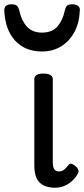

<svg xmlns="http://www.w3.org/2000/svg" viewBox="-66 -858 392 895"><path d="M191 17Q166 17 147.5 10.5Q129 4 117 -9Q105 -22 99.5 -42Q94 -62 94 -88V-489Q94 -502 104.5 -508.5Q115 -515 136 -515Q158 -515 169 -508.5Q180 -502 180 -489V-99Q180 -85 183.5 -76Q187 -67 193.5 -63Q200 -59 209 -59Q219 -59 226.5 -63Q234 -67 241 -74.5Q248 -82 256 -92Q262 -97 270.5 -93.5Q279 -90 289 -81Q296 -75 299 -66Q302 -57 297 -49Q286 -29 269.5 -14Q253 1 233 9Q213 17 191 17ZM130 -618Q51 -618 4.5 -668.5Q-42 -719 -46 -809Q-47 -821 -39 -829.5Q-31 -838 -12 -838Q7 -838 14 -830Q21 -822 24 -809Q33 -764 58.5 -735Q84 -706 130 -706Q177 -706 202 -735Q227 -764 236 -809Q239 -823 245.5 -830.5Q252 -838 271 -838Q290 -838 299 -829.5Q308 -821 306 -809Q304 -752 281 -709Q258 -666 219 -642Q180 -618 130 -618Z"/></svg>

Font: Playwrite GB J
Style: Regular
Weight: 400
Designer: Veronika Burian, José Scaglione
Foundry: TypeTogether
Version: Version 1.002